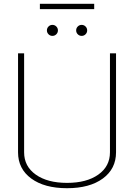

<svg xmlns="http://www.w3.org/2000/svg" viewBox="-20 -981 706 1011"><path d="M75 -179V-700H107V-179Q107 -105 168.5 -61.5Q230 -18 333 -18Q436 -18 497.5 -61.5Q559 -105 559 -179V-700H591V-179Q591 -92 521.5 -41Q452 10 333 10Q214 10 144.5 -41Q75 -92 75 -179ZM190 -961H476V-933H190ZM227 -821Q227 -833 235.5 -841.5Q244 -850 256 -850Q268 -850 276.5 -841.5Q285 -833 285 -821Q285 -809 276.5 -800.5Q268 -792 256 -792Q244 -792 235.5 -800.5Q227 -809 227 -821ZM381 -821Q381 -833 389.5 -841.5Q398 -850 410 -850Q422 -850 430.5 -841.5Q439 -833 439 -821Q439 -809 430.5 -800.5Q422 -792 410 -792Q398 -792 389.5 -800.5Q381 -809 381 -821Z"/></svg>

Font: KoHo ExtraLight
Style: Regular
Weight: 275
Version: Version 1.000; ttfautohint (v1.6)